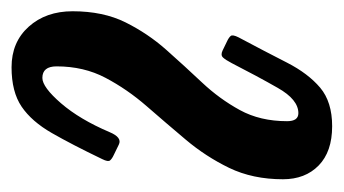

<svg xmlns="http://www.w3.org/2000/svg" viewBox="-166 -422 581 324"><g transform="rotate(90 124.0 -260.5)"><path d="M74.5 -66Q74.5 -42 94 -42Q109.5 -42 136.8 -73.5Q164 -105 185.5 -155.5Q194.5 -177 206.5 -171L224 -162.5Q230.5 -159.5 233.2 -156.2Q236 -153 231 -143Q206.5 -92 187 -58Q167.5 -24 142.5 -7Q117.5 10 76 10Q33.5 10 7.5 -19Q-18.5 -48 -18.5 -93Q-18.5 -144.5 0.2 -182.2Q19 -220 46.5 -251Q74 -282 101.8 -311.5Q129.5 -341 148.2 -375.2Q167 -409.5 167 -455Q167 -474 153.5 -474Q130.5 -474 110.8 -439.2Q91 -404.5 69 -361.5Q63.5 -351 59.5 -346.8Q55.5 -342.5 48 -346L32.5 -353.5Q26 -356.5 23.2 -359.8Q20.5 -363 25.5 -373Q50 -419 68.2 -454.8Q86.5 -490.5 110.5 -510.8Q134.5 -531 175.5 -531Q218.5 -531 241.8 -508.2Q265 -485.5 265 -448Q265 -397 245.8 -357.2Q226.5 -317.5 198.2 -284Q170 -250.5 141.5 -217.8Q113 -185 93.8 -148.5Q74.5 -112 74.5 -66Z"/></g></svg>

Font: Besley* Condensed
Style: Italic
Weight: 400
Width: 3
Italic angle: -13°
Designer: Owen Earl
Foundry: indestructible type*
Version: Version 3.000; ttfautohint (v1.8.3)